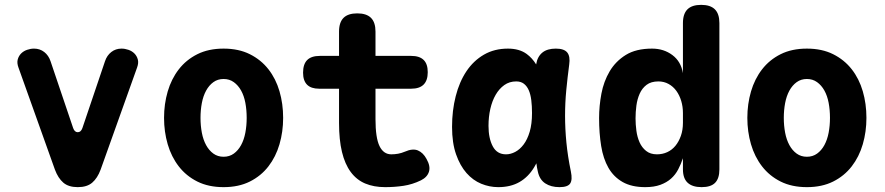

<svg xmlns="http://www.w3.org/2000/svg" viewBox="-20 -760 3640 790"><path d="M206 -62 56 -482Q49 -501 53 -515.5Q57 -530 67 -540Q77 -550 91.5 -555Q106 -560 120 -560Q144 -560 162 -546Q180 -532 188 -508L281 -233Q287 -216 300 -216Q313 -216 319 -233L412 -508Q420 -532 438 -546Q456 -560 480 -560Q494 -560 508.5 -555Q523 -550 533 -540Q543 -530 547 -515.5Q551 -501 544 -482L394 -62Q381 -27 359.5 -8.5Q338 10 300 10Q262 10 240.5 -8.5Q219 -27 206 -62Z M900 10Q838 10 792 -13Q746 -36 715.5 -75.5Q685 -115 670 -166.5Q655 -218 655 -275Q655 -332 670 -383.5Q685 -435 715.5 -474.5Q746 -514 792 -537Q838 -560 900 -560Q962 -560 1008 -537Q1054 -514 1084.5 -475Q1115 -436 1130 -384.5Q1145 -333 1145 -275Q1145 -218 1130 -166.5Q1115 -115 1084.5 -75.5Q1054 -36 1008 -13Q962 10 900 10ZM900 -115Q924 -115 942 -128Q960 -141 972 -163Q984 -185 989.5 -214Q995 -243 995 -275Q995 -308 989.5 -337Q984 -366 972 -387.5Q960 -409 942 -422Q924 -435 900 -435Q876 -435 858 -422Q840 -409 828 -387Q816 -365 810.5 -336Q805 -307 805 -275Q805 -243 810.5 -214Q816 -185 828 -163Q840 -141 858 -128Q876 -115 900 -115Z M1672 -530Q1706 -530 1723 -513.5Q1740 -497 1740 -463Q1740 -429 1723 -412Q1706 -395 1672 -395H1525V-270Q1525 -193 1541.5 -159Q1558 -125 1590 -125Q1604 -125 1618 -127.5Q1632 -130 1646 -136Q1678 -150 1699.5 -141Q1721 -132 1735 -106Q1752 -76 1745 -53.5Q1738 -31 1712 -18Q1677 -1 1640.5 4.5Q1604 10 1565 10Q1518 10 1482.5 -5Q1447 -20 1423 -52.5Q1399 -85 1387 -135Q1375 -185 1375 -254V-395H1293Q1260 -395 1243.5 -411.5Q1227 -428 1227 -461Q1227 -496 1244 -513Q1261 -530 1296 -530H1375V-630Q1375 -668 1393.5 -686.5Q1412 -705 1450 -705Q1488 -705 1506.5 -686.5Q1525 -668 1525 -630V-530Z M2030 10Q1994 10 1960 -4Q1926 -18 1899.5 -48Q1873 -78 1856.5 -125Q1840 -172 1840 -238Q1840 -305 1855 -364Q1870 -423 1899 -466.5Q1928 -510 1971 -535Q2014 -560 2070 -560Q2117 -560 2147 -538Q2170 -521 2186 -495Q2191 -527 2212 -544Q2232 -560 2267 -560Q2301 -560 2314 -544Q2327 -528 2322 -494Q2315 -441 2310 -389Q2305 -337 2305 -283.5Q2305 -230 2310.5 -173.5Q2316 -117 2329 -54Q2336 -20 2326 -5Q2316 10 2282 10Q2247 10 2223.5 -5.5Q2200 -21 2193 -54Q2189 -71 2187 -88Q2182 -79 2178 -72Q2154 -32 2117.5 -11Q2081 10 2030 10ZM2062 -125Q2081 -125 2100 -135Q2119 -145 2134.5 -165.5Q2150 -186 2159.5 -218Q2169 -250 2169 -295Q2169 -324 2166 -348Q2163 -372 2155.5 -389Q2148 -406 2135.5 -415.5Q2123 -425 2104 -425Q2076 -425 2055 -410Q2034 -395 2019.5 -370Q2005 -345 1997.5 -312Q1990 -279 1990 -242Q1990 -191 2007.5 -158Q2025 -125 2062 -125Z M2867 10Q2829 10 2809.5 -8Q2790 -26 2790 -63V-109Q2782 -85 2770.5 -63Q2759 -41 2741 -25Q2723 -9 2697 0.5Q2671 10 2635 10Q2579 10 2542 -11Q2505 -32 2483.5 -69.5Q2462 -107 2453.5 -159.5Q2445 -212 2445 -274Q2445 -324 2454.5 -374.5Q2464 -425 2488.5 -466.5Q2513 -508 2555 -534Q2597 -560 2663 -560Q2711 -560 2746.5 -533.5Q2782 -507 2790 -459V-665Q2790 -703 2808.5 -721.5Q2827 -740 2865 -740Q2903 -740 2921.5 -721.5Q2940 -703 2940 -665V-63Q2940 -26 2922.5 -8Q2905 10 2867 10ZM2683 -125Q2706 -125 2725.5 -134Q2745 -143 2759 -160Q2773 -177 2781.5 -201Q2790 -225 2790 -255V-295Q2790 -321 2783 -344.5Q2776 -368 2763 -386Q2750 -404 2731 -414.5Q2712 -425 2689 -425Q2659 -425 2640.5 -411Q2622 -397 2612 -374.5Q2602 -352 2598.5 -325.5Q2595 -299 2595 -273Q2595 -248 2598.5 -222Q2602 -196 2611.5 -174.5Q2621 -153 2638.5 -139Q2656 -125 2683 -125Z M3300 10Q3238 10 3192 -13Q3146 -36 3115.5 -75.5Q3085 -115 3070 -166.5Q3055 -218 3055 -275Q3055 -332 3070 -383.5Q3085 -435 3115.5 -474.5Q3146 -514 3192 -537Q3238 -560 3300 -560Q3362 -560 3408 -537Q3454 -514 3484.5 -475Q3515 -436 3530 -384.5Q3545 -333 3545 -275Q3545 -218 3530 -166.5Q3515 -115 3484.5 -75.5Q3454 -36 3408 -13Q3362 10 3300 10ZM3300 -115Q3324 -115 3342 -128Q3360 -141 3372 -163Q3384 -185 3389.5 -214Q3395 -243 3395 -275Q3395 -308 3389.5 -337Q3384 -366 3372 -387.5Q3360 -409 3342 -422Q3324 -435 3300 -435Q3276 -435 3258 -422Q3240 -409 3228 -387Q3216 -365 3210.5 -336Q3205 -307 3205 -275Q3205 -243 3210.5 -214Q3216 -185 3228 -163Q3240 -141 3258 -128Q3276 -115 3300 -115Z"/></svg>

Font: Maple Mono ExtraBold
Style: Regular
Weight: 800
Monospace: yes
Designer: subframe7536
Version: Version 7.000